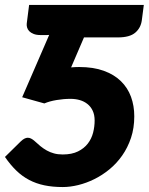

<svg xmlns="http://www.w3.org/2000/svg" viewBox="-26 -748 600 775"><path d="M546.5 -666.5Q542.5 -635.5 520 -616.2Q497.5 -597 450 -597H313L261 -476Q277.5 -477.5 293.5 -477.5Q351 -477.5 393 -462.2Q435 -447 462.2 -420.2Q489.5 -393.5 502.8 -357.2Q516 -321 516 -278.5Q516 -231 502.8 -191.5Q489.5 -152 467.2 -120.2Q445 -88.5 415.8 -64.5Q386.5 -40.5 354.5 -24.8Q322.5 -9 289.8 -1Q257 7 227.5 7Q186.5 7 153 0Q119.5 -7 91.5 -21.8Q63.5 -36.5 39.8 -59.5Q16 -82.5 -6 -114.5L57.5 -177Q67 -186 73.8 -189Q80.5 -192 86 -192Q93 -192 99.2 -188.8Q105.5 -185.5 111 -181Q124.5 -168.5 137 -158.2Q149.5 -148 163 -140.5Q176.5 -133 192 -128.8Q207.5 -124.5 227 -124.5Q264 -124.5 288.8 -136.8Q313.5 -149 328.5 -168.5Q343.5 -188 349.8 -212.5Q356 -237 356 -261.5Q356 -284.5 348.2 -301Q340.5 -317.5 327 -328.2Q313.5 -339 296 -344Q278.5 -349 259 -349Q230.5 -349 202.2 -344.2Q174 -339.5 153 -330.5L63.5 -355.5L172.5 -607Q167.5 -606.5 162.5 -606.5Q157.5 -606.5 152.5 -606.5H138Q121 -606.5 109.8 -611Q98.5 -615.5 92 -622.2Q85.5 -629 83.2 -637.5Q81 -646 82 -653.5L91.5 -728H554.5Z"/></svg>

Font: Lato Black
Style: Italic
Weight: 900
Italic angle: -7°
Designer: Lukasz Dziedzic
Foundry: tyPoland Lukasz Dziedzic
Version: Version 2.007; 2014-02-27